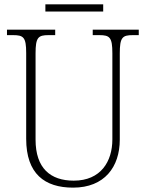

<svg xmlns="http://www.w3.org/2000/svg" viewBox="-20 -850 670 880"><path d="M188 -797H453V-830H188ZM315 10C459 10 529 -85 529 -210V-605C529 -679 541 -689 589 -689H616V-714H405V-689H435C483 -689 495 -679 495 -606V-211C495 -110 442 -22 318 -22C211 -22 143 -79 143 -210V-605C143 -679 155 -689 203 -689H233V-714H12V-689H40C88 -689 100 -679 100 -607V-214C100 -53 185 10 315 10Z"/></svg>

Font: Noto Serif Ethiopic SemiCondensed ExtraLight
Style: Regular
Weight: 200
Width: 4
Designer: Monotype Design Team
Foundry: Monotype Imaging Inc.
Version: Version 2.102